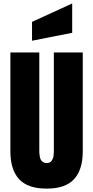

<svg xmlns="http://www.w3.org/2000/svg" viewBox="-20 -1081 538 1109"><path d="M165 -845.7V-954.6L397 -1061V-891.6ZM40 -206.1V-777.8H207V-221.2Q207 -220.2 207 -217.8Q207 -205.1 207.3 -197.8Q207.5 -190.4 209.7 -177.7Q211.9 -165 216.1 -157.7Q220.2 -150.4 228.5 -144.8Q236.8 -139.2 249 -139.2Q259.3 -139.2 266.8 -142.6Q274.4 -146 278.8 -153.1Q283.2 -160.2 285.9 -166.7Q288.6 -173.3 289.6 -184.3Q290.5 -195.3 290.8 -201.2Q291 -207 291 -217.8Q291 -220.2 291 -221.2V-777.8H458V-206.1Q458 -100.6 407.5 -45.9Q356.9 8.8 250 8.3Q141.1 8.8 90.6 -45.9Q40 -100.6 40 -206.1Z"/></svg>

Font: Anton
Style: Regular
Weight: 400
Foundry: vernon adams
Version: Version 1.000